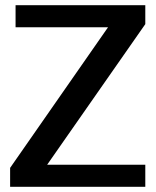

<svg xmlns="http://www.w3.org/2000/svg" viewBox="-20 -720 600 740"><path d="M19 -73 441 -679 500 -615H40V-700H540V-627L117 -21L57 -85H540V0H19Z"/></svg>

Font: Pathway Extreme 72pt SemiBold
Style: Regular
Weight: 600
Designer: Eduardo Rodriguez Tunni
Foundry: Eduardo Rodriguez Tunni
Version: Version 1.001;gftools[0.9.26]